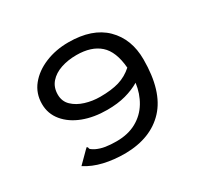

<svg xmlns="http://www.w3.org/2000/svg" viewBox="-137 -800 1023 982"><g transform="rotate(-30 375.0 -309.0)"><path d="M341 10Q273 10 215.5 -3.5Q158 -17 113 -46L177 -110L185 -117L190 -112Q190 -104 195.5 -99.5Q201 -95 215 -87Q240 -75 268.5 -70.5Q297 -66 333 -66Q401 -66 450.5 -93.5Q500 -121 529 -169Q558 -217 566 -277Q529 -255 481.5 -242Q434 -229 372 -229Q294 -229 232 -252.5Q170 -276 133.5 -320Q97 -364 97 -422Q97 -484 134 -530Q171 -576 233.5 -602Q296 -628 371 -628Q512 -628 586.5 -554.5Q661 -481 661 -360Q661 -173 577 -82.5Q493 8 341 10ZM191 -423Q191 -383 218 -357Q245 -331 287 -318Q329 -305 374 -305Q441 -305 486 -318.5Q531 -332 568 -365Q560 -464 511 -507.5Q462 -551 374 -551Q324 -551 282.5 -537Q241 -523 216 -494.5Q191 -466 191 -423Z"/></g></svg>

Font: Inconsolata ExtraExpanded Medium
Style: Regular
Weight: 500
Width: 8
Monospace: yes
Designer: Raph Levien, Cyreal, Brenton Simpson
Foundry: Raph Levien, Cyreal, Google
Version: Version 3.001; ttfautohint (v1.8.2.53-6de2)